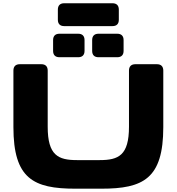

<svg xmlns="http://www.w3.org/2000/svg" viewBox="-20 -1145 1087 1181"><path d="M443.4 15.6H603.5C861.3 15.6 984.4 -45.9 984.4 -363.3V-710.9C984.4 -736.3 970.7 -750 945.3 -750H812.5C787.1 -750 773.4 -736.3 773.4 -710.9V-365.7C773.4 -189 709 -160.2 593.3 -160.2H453.6C337.9 -160.2 273.4 -189 273.4 -365.7V-710.9C273.4 -736.3 259.8 -750 234.4 -750H101.6C76.2 -750 62.5 -736.3 62.5 -710.9V-363.3C62.5 -45.9 185.5 15.6 443.4 15.6ZM585.9 -793H701.2C726.6 -793 740.2 -806.6 740.2 -832V-898.4C740.2 -923.8 726.6 -937.5 701.2 -937.5H585.9C560.5 -937.5 546.9 -923.8 546.9 -898.4V-832C546.9 -806.6 560.5 -793 585.9 -793ZM345.7 -793H460.9C486.3 -793 500 -806.6 500 -832V-898.4C500 -923.8 486.3 -937.5 460.9 -937.5H345.7C320.3 -937.5 306.6 -923.8 306.6 -898.4V-832C306.6 -806.6 320.3 -793 345.7 -793ZM375 -984.4H671.9C697.3 -984.4 710.9 -998 710.9 -1023.4V-1085.9C710.9 -1111.3 697.3 -1125 671.9 -1125H375C349.6 -1125 335.9 -1111.3 335.9 -1085.9V-1023.4C335.9 -998 349.6 -984.4 375 -984.4Z"/></svg>

Font: Gyrotrope Black
Style: Regular
Weight: 900
Designer: David Moles
Version: Version 1.003;Glyphs 3.3.1 (3343)